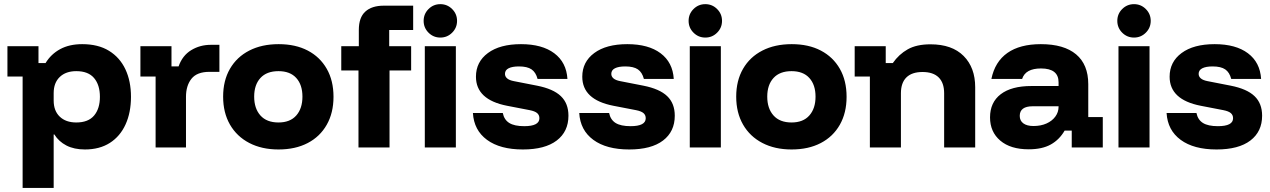

<svg xmlns="http://www.w3.org/2000/svg" viewBox="-20 -728 6273 948"><path d="M91.7 200V-350H16.7V-500H170V-416.7H205Q231.7 -460.8 277.1 -485.4Q322.5 -510 385.8 -510Q465 -510 518.3 -477.1Q571.7 -444.2 599.2 -385.8Q626.7 -327.5 626.7 -250Q626.7 -172.5 600 -113.8Q573.3 -55 522.5 -22.5Q471.7 10 399.2 10Q345.8 10 307.9 -9.6Q270 -29.2 248.3 -64.2H245V200ZM356.7 -123.3Q415.8 -123.3 444.6 -157.5Q473.3 -191.7 473.3 -250Q473.3 -308.3 444.6 -342.5Q415.8 -376.7 356.7 -376.7Q305 -376.7 275 -347.9Q245 -319.2 245 -268.3V-231.7Q245 -180.8 275 -152.1Q305 -123.3 356.7 -123.3Z M748.3 0V-350H673.3V-500H826.7V-400H861.7Q880.8 -454.2 924.2 -480.4Q967.5 -506.7 1020.8 -506.7H1063.3V-373.3H1014.2Q952.5 -373.3 925.4 -339.2Q898.3 -305 898.3 -250V0Z M1355 10Q1272.5 10 1210.8 -22.1Q1149.2 -54.2 1115.4 -112.9Q1081.7 -171.7 1081.7 -250.8Q1081.7 -330 1115.4 -388.3Q1149.2 -446.7 1210.8 -478.3Q1272.5 -510 1355.8 -510Q1439.2 -510 1499.6 -478.3Q1560 -446.7 1593.3 -388.3Q1626.7 -330 1626.7 -250Q1626.7 -170.8 1593.3 -112.1Q1560 -53.3 1499.2 -21.7Q1438.3 10 1355 10ZM1355 -123.3Q1412.5 -123.3 1442.9 -157.9Q1473.3 -192.5 1473.3 -250.8Q1473.3 -309.2 1442.9 -342.9Q1412.5 -376.7 1355 -376.7Q1296.7 -376.7 1265.8 -342.9Q1235 -309.2 1235 -250.8Q1235 -192.5 1265.8 -157.9Q1296.7 -123.3 1355 -123.3Z M1750 0V-380H1665V-500H1751.7V-580Q1751.7 -641.7 1783.8 -670.8Q1815.8 -700 1875 -700H2020V-580H1901.7V-500H2010V-380H1903.3V0ZM2077.5 0V-500H2230.8V0ZM2154.2 -542.5Q2120 -542.5 2095.8 -566.7Q2071.7 -590.8 2071.7 -625Q2071.7 -659.2 2095.8 -683.3Q2120 -707.5 2154.2 -707.5Q2188.3 -707.5 2212.5 -683.3Q2236.7 -659.2 2236.7 -625Q2236.7 -590.8 2212.5 -566.7Q2188.3 -542.5 2154.2 -542.5Z M2561.7 10Q2449.2 10 2384.6 -37.5Q2320 -85 2315 -170H2462.5Q2469.2 -136.7 2494.6 -120.8Q2520 -105 2568.3 -105Q2643.3 -105 2643.3 -144.2Q2643.3 -160 2632.1 -169.6Q2620.8 -179.2 2595 -184.2L2483.3 -205.8Q2330 -235.8 2330 -349.2Q2330 -422.5 2389.2 -466.2Q2448.3 -510 2552.5 -510Q2656.7 -510 2716.7 -465Q2776.7 -420 2781.7 -338.3H2634.2Q2625.8 -370.8 2604.6 -385.4Q2583.3 -400 2542.5 -400Q2509.2 -400 2491.2 -390.8Q2473.3 -381.7 2473.3 -363.3Q2473.3 -350 2484.2 -340.8Q2495 -331.7 2516.7 -327.5L2631.7 -305Q2711.7 -289.2 2749.2 -253.3Q2786.7 -217.5 2786.7 -156.7Q2786.7 -78.3 2728.8 -34.2Q2670.8 10 2561.7 10Z M3086.7 10Q2974.2 10 2909.6 -37.5Q2845 -85 2840 -170H2987.5Q2994.2 -136.7 3019.6 -120.8Q3045 -105 3093.3 -105Q3168.3 -105 3168.3 -144.2Q3168.3 -160 3157.1 -169.6Q3145.8 -179.2 3120 -184.2L3008.3 -205.8Q2855 -235.8 2855 -349.2Q2855 -422.5 2914.2 -466.2Q2973.3 -510 3077.5 -510Q3181.7 -510 3241.7 -465Q3301.7 -420 3306.7 -338.3H3159.2Q3150.8 -370.8 3129.6 -385.4Q3108.3 -400 3067.5 -400Q3034.2 -400 3016.2 -390.8Q2998.3 -381.7 2998.3 -363.3Q2998.3 -350 3009.2 -340.8Q3020 -331.7 3041.7 -327.5L3156.7 -305Q3236.7 -289.2 3274.2 -253.3Q3311.7 -217.5 3311.7 -156.7Q3311.7 -78.3 3253.8 -34.2Q3195.8 10 3086.7 10Z M3385.8 0V-500H3539.2V0ZM3462.5 -542.5Q3428.3 -542.5 3404.2 -566.7Q3380 -590.8 3380 -625Q3380 -659.2 3404.2 -683.3Q3428.3 -707.5 3462.5 -707.5Q3496.7 -707.5 3520.8 -683.3Q3545 -659.2 3545 -625Q3545 -590.8 3520.8 -566.7Q3496.7 -542.5 3462.5 -542.5Z M3888.3 10Q3805.8 10 3744.2 -22.1Q3682.5 -54.2 3648.8 -112.9Q3615 -171.7 3615 -250.8Q3615 -330 3648.8 -388.3Q3682.5 -446.7 3744.2 -478.3Q3805.8 -510 3889.2 -510Q3972.5 -510 4032.9 -478.3Q4093.3 -446.7 4126.7 -388.3Q4160 -330 4160 -250Q4160 -170.8 4126.7 -112.1Q4093.3 -53.3 4032.5 -21.7Q3971.7 10 3888.3 10ZM3888.3 -123.3Q3945.8 -123.3 3976.2 -157.9Q4006.7 -192.5 4006.7 -250.8Q4006.7 -309.2 3976.2 -342.9Q3945.8 -376.7 3888.3 -376.7Q3830 -376.7 3799.2 -342.9Q3768.3 -309.2 3768.3 -250.8Q3768.3 -192.5 3799.2 -157.9Q3830 -123.3 3888.3 -123.3Z M4275 0V-350H4200V-500H4353.3V-416.7H4388.3Q4418.3 -460 4462.1 -484.6Q4505.8 -509.2 4574.2 -509.2Q4680.8 -509.2 4737.9 -451.7Q4795 -394.2 4795 -297.5V0H4641.7V-267.5Q4641.7 -319.2 4614.6 -345.8Q4587.5 -372.5 4535 -372.5Q4482.5 -372.5 4455.4 -345.8Q4428.3 -319.2 4428.3 -267.5V0Z M5059.2 9.2Q4969.2 9.2 4918.8 -33.8Q4868.3 -76.7 4868.3 -148.3Q4868.3 -222.5 4921.2 -262.9Q4974.2 -303.3 5072.5 -303.3H5206.7V-321.7Q5206.7 -390 5120 -390Q5043.3 -390 5026.7 -338.3H4875Q4892.5 -423.3 4954.2 -466.7Q5015.8 -510 5119.2 -510Q5233.3 -510 5293.3 -459.6Q5353.3 -409.2 5353.3 -312.5V-150H5425V0H5271.7V-83.3H5236.7Q5210.8 -38.3 5168.3 -14.6Q5125.8 9.2 5059.2 9.2ZM5082.5 -105.8Q5119.2 -105.8 5147.1 -118.3Q5175 -130.8 5190.8 -152.5Q5206.7 -174.2 5206.7 -200.8V-203.3H5079.2Q5015 -203.3 5015 -155.8Q5015 -131.7 5032.9 -118.8Q5050.8 -105.8 5082.5 -105.8Z M5502.5 0V-500H5655.8V0ZM5579.2 -542.5Q5545 -542.5 5520.8 -566.7Q5496.7 -590.8 5496.7 -625Q5496.7 -659.2 5520.8 -683.3Q5545 -707.5 5579.2 -707.5Q5613.3 -707.5 5637.5 -683.3Q5661.7 -659.2 5661.7 -625Q5661.7 -590.8 5637.5 -566.7Q5613.3 -542.5 5579.2 -542.5Z M5986.7 10Q5874.2 10 5809.6 -37.5Q5745 -85 5740 -170H5887.5Q5894.2 -136.7 5919.6 -120.8Q5945 -105 5993.3 -105Q6068.3 -105 6068.3 -144.2Q6068.3 -160 6057.1 -169.6Q6045.8 -179.2 6020 -184.2L5908.3 -205.8Q5755 -235.8 5755 -349.2Q5755 -422.5 5814.2 -466.2Q5873.3 -510 5977.5 -510Q6081.7 -510 6141.7 -465Q6201.7 -420 6206.7 -338.3H6059.2Q6050.8 -370.8 6029.6 -385.4Q6008.3 -400 5967.5 -400Q5934.2 -400 5916.2 -390.8Q5898.3 -381.7 5898.3 -363.3Q5898.3 -350 5909.2 -340.8Q5920 -331.7 5941.7 -327.5L6056.7 -305Q6136.7 -289.2 6174.2 -253.3Q6211.7 -217.5 6211.7 -156.7Q6211.7 -78.3 6153.8 -34.2Q6095.8 10 5986.7 10Z"/></svg>

Font: Funnel Display ExtraBold
Style: Regular
Weight: 800
Designer: NORD ID, Kristian Moeller
Foundry: Dicotype
Version: Version 1.000